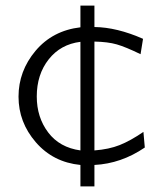

<svg xmlns="http://www.w3.org/2000/svg" viewBox="-20 -580 565 683"><path d="M266.1 -482.9V-560.1H315.9V-483.9Q396 -482.9 488.8 -441.9L480 -387.2Q426.8 -413.1 395.3 -422.1Q363.8 -431.2 315.9 -432.1V-44.9Q367.7 -48.8 405.8 -64Q443.8 -79.1 490.2 -110.8L495.1 -55.2Q411.1 2 315.9 6.8V83H266.1V6.8Q168.9 -2.9 107.4 -74Q45.9 -145 45.9 -236.1Q45.9 -327.1 106.4 -399.2Q167 -471.2 266.1 -482.9ZM110.8 -236.8Q110.8 -162.6 151.4 -108.9Q191.9 -55.2 266.1 -44.9V-431.2Q195.3 -422.4 153.1 -368.7Q110.8 -314.9 110.8 -236.8Z"/></svg>

Font: CMU Bright
Style: Roman
Weight: 500
Version: Version 0.7.0